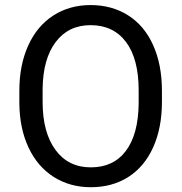

<svg xmlns="http://www.w3.org/2000/svg" viewBox="-20 -741 728 770"><path d="M629.4 -332.5Q629.4 -228 594.2 -150.1Q559.1 -72.3 494.6 -31.2Q430.2 9.8 344.2 9.8Q260.3 9.8 195.3 -31.5Q130.4 -72.8 94.5 -149.2Q58.6 -225.6 57.6 -326.2V-377.4Q57.6 -480 93.3 -558.6Q128.9 -637.2 194.1 -679Q259.3 -720.7 343.3 -720.7Q428.7 -720.7 493.9 -679.4Q559.1 -638.2 594.2 -559.8Q629.4 -481.4 629.4 -377.4ZM536.1 -378.4Q536.1 -504.9 485.4 -572.5Q434.6 -640.1 343.3 -640.1Q254.4 -640.1 203.4 -572.5Q152.3 -504.9 150.9 -384.8V-332.5Q150.9 -210 202.4 -139.9Q253.9 -69.8 344.2 -69.8Q435.1 -69.8 484.9 -136Q534.7 -202.1 536.1 -325.7Z"/></svg>

Font: Noboto
Style: Regular
Weight: 400
Designer: Google
Version: Version 2.001101; 2014